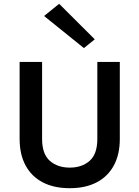

<svg xmlns="http://www.w3.org/2000/svg" viewBox="-20 -974 730 1008"><path d="M83 -649H201V-245Q201 -165 241.8 -129.5Q282.5 -94 346 -94Q410 -94 450.5 -129.5Q491 -165 491 -245V-649H609V-245Q609 -163 577.5 -105Q546 -47 487.2 -16.5Q428.5 14 346 14Q263.5 14 204.8 -16.5Q146 -47 114.5 -105Q83 -163 83 -245ZM420.5 -721.5 211.5 -890 290.5 -954 477.5 -767.5Z"/></svg>

Font: Karla ExtraLight
Style: Bold
Weight: 700
Version: Version 2.001